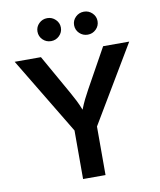

<svg xmlns="http://www.w3.org/2000/svg" viewBox="-99 -1019 912 1097"><g transform="rotate(-10 356.5 -470.5)"><path d="M293 0V-281.7L24.4 -727.5H176.8L306.6 -498Q321.8 -471.2 334.5 -446Q347.2 -420.9 358.9 -390.6Q371.1 -421.9 383.5 -447Q396 -472.2 410.2 -498L537.6 -727.5H689L423.3 -281.7V0ZM250.5 -807.6Q222.2 -807.6 202.4 -827.1Q182.6 -846.7 182.6 -874.5Q182.6 -901.9 202.4 -921.4Q222.2 -940.9 250.5 -940.9Q278.3 -940.9 298.3 -921.4Q318.4 -901.9 318.4 -874.5Q318.4 -846.7 298.3 -827.1Q278.3 -807.6 250.5 -807.6ZM463.4 -807.6Q435.1 -807.6 415 -827.1Q395 -846.7 395 -874.5Q395 -901.9 415 -921.4Q435.1 -940.9 463.4 -940.9Q491.2 -940.9 511.2 -921.4Q531.2 -901.9 531.2 -874.5Q531.2 -846.7 511.2 -827.1Q491.2 -807.6 463.4 -807.6Z"/></g></svg>

Font: Inter SemiBold
Style: Regular
Weight: 600
Designer: Rasmus Andersson
Foundry: rsms
Version: Version 4.001;git-9221beed3